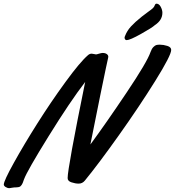

<svg xmlns="http://www.w3.org/2000/svg" viewBox="-38 -986 939 1031"><path d="M881.3 -717.8Q881.3 -689 795.9 -551.8Q710.4 -414.6 600.8 -260.3Q491.2 -106 417.5 -16.1Q404.3 0 384.3 0Q366.7 0 346.2 -6.8Q325.2 -13.2 325.2 -29.8Q325.2 -83.5 419.4 -545.9Q338.9 -441.4 223.4 -255.1Q107.9 -68.8 91.3 -23.9Q90.3 -22 88.1 -15.4Q85.9 -8.8 85.2 -6.8Q84.5 -4.9 82 0.2Q79.6 5.4 78.1 7.1Q76.7 8.8 73.7 12.2Q70.8 15.6 67.9 16.8Q64.9 18.1 60.5 19Q56.2 20 51.3 20Q37.6 20 26.1 22.2Q14.6 24.4 12.7 24.4Q1.5 24.4 -8.1 18.1Q-17.6 11.7 -17.6 4.9Q-17.6 -14.6 36.4 -111.8Q90.3 -209 162.4 -323Q234.4 -437 313 -544.9Q391.6 -652.8 434.6 -689.9Q443.4 -697.8 454.6 -697.8Q459 -697.8 466.8 -695.8Q474.6 -693.8 477.5 -693.8Q481 -693.8 493.9 -697.8Q506.8 -701.7 513.2 -701.7Q526.9 -701.7 535.2 -695.8Q543.5 -689.9 543.5 -681.6Q543.5 -679.7 542.5 -674.8Q538.6 -660.2 501.5 -479.5Q464.4 -298.8 447.3 -210Q530.3 -322.8 641.1 -487.8Q752 -652.8 770.5 -707Q776.4 -724.1 785.6 -733.4Q794.9 -742.7 802.2 -744.4Q809.6 -746.1 820.3 -746.1Q839.8 -746.1 860.6 -739.5Q881.3 -732.9 881.3 -717.8ZM723.1 -896.5Q737.3 -908.2 756.3 -921.6Q775.4 -935.1 782.7 -941.9Q790 -948.7 793 -957.5Q796.4 -966.3 802.2 -966.3Q815.9 -966.3 825 -949.5Q834 -932.6 834 -917.5Q834 -877.4 793 -850.6Q779.8 -837.9 719.7 -804.2Q659.7 -770.5 642.1 -770.5Q636.7 -770.5 633.8 -774.7Q630.9 -778.8 630.9 -783.2Q630.9 -787.6 633.3 -792.5Q644 -820.8 665.3 -844Q686.5 -867.2 723.1 -896.5Z"/></svg>

Font: Yellowtail
Style: Regular
Weight: 400
Designer: Astigmatic (AOETI)
Foundry: Astigmatic (AOETI)
Version: Version 1.000